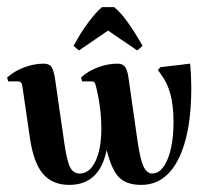

<svg xmlns="http://www.w3.org/2000/svg" viewBox="-20 -511 597 540"><path d="M64 -124 43 -268Q42 -276 39 -279Q36 -282 30 -282H3L0 -293Q20 -311 48 -321.5Q76 -332 103 -332Q118 -332 124.5 -323Q131 -314 135 -288L161 -108Q168 -59 177 -41Q186 -23 204 -23Q232 -23 248.5 -57.5Q265 -92 265 -149Q265 -207 250 -268Q248 -276 246 -279Q244 -282 237 -282H211L208 -293Q227 -311 255 -321.5Q283 -332 311 -332Q325 -332 332 -322.5Q339 -313 342 -288L367 -113Q375 -59 384.5 -41Q394 -23 408 -23Q435 -23 451.5 -63.5Q468 -104 468 -169Q468 -213 459.5 -245.5Q451 -278 432 -303L424 -314L431 -322L515 -332Q518 -293 518 -263Q518 -135 481.5 -63Q445 9 377 9Q336 9 315 -12Q294 -33 280 -89Q260 9 175 9Q127 9 100.5 -22.5Q74 -54 64 -124ZM366 -369 284 -425 202 -369 187 -382Q206 -418 228 -447.5Q250 -477 267 -491H301Q334 -465 381 -382Z"/></svg>

Font: Katibeh
Style: Regular
Weight: 400
Designer: Arabic design by Kourosh Beigpour, Latin design by Eduardo Tunni, engineering by Lasse Fister
Version: Version 1.0010g